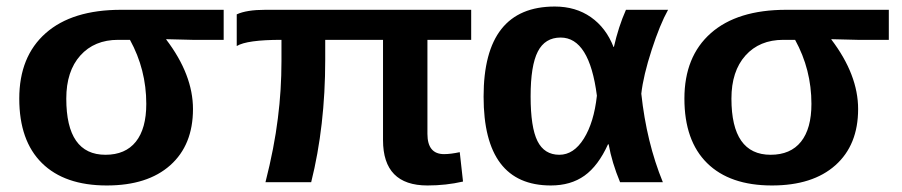

<svg xmlns="http://www.w3.org/2000/svg" viewBox="-20 -558 2761 588"><path d="M571 -224Q571 -114 501.5 -52Q432 10 307 10Q178 10 108.5 -58.5Q39 -127 39 -256Q39 -385 120 -456.5Q201 -528 351 -528H665V-436H569L489 -438V-437Q571 -329 571 -224ZM428 -240Q428 -345 378 -436H342Q269 -436 226 -388Q183 -340 183 -256Q183 -84 303 -84Q364 -84 396 -124Q428 -164 428 -240Z M1423 -436H1289V-148Q1289 -86 1340 -86Q1360 -86 1388 -92L1398 -2Q1346 10 1289 10Q1153 10 1153 -129V-436H976V-375Q976 -172 933 0H793Q820 -106 831 -196Q842 -282 842 -371V-436Q736 -436 705 -417V-514Q735 -528 793 -528H1423Z M1844 -116H1842Q1812 -50 1770 -20Q1728 10 1667 10Q1461 10 1461 -262Q1461 -538 1679 -538Q1743 -538 1789.5 -505.5Q1836 -473 1859 -414H1860Q1874 -476 1897 -528H2026Q2001 -483 1976 -406Q1950 -326 1944 -271Q1960 -122 2010 0H1879Q1854 -60 1844 -116ZM1605 -263Q1605 -168 1626 -126Q1647 -84 1693 -84Q1737 -84 1768 -133.5Q1799 -183 1808 -265Q1785 -443 1697 -443Q1649 -443 1627 -400Q1605 -357 1605 -263Z M2608 -224Q2608 -114 2538.5 -52Q2469 10 2344 10Q2215 10 2145.5 -58.5Q2076 -127 2076 -256Q2076 -385 2157 -456.5Q2238 -528 2388 -528H2702V-436H2606L2526 -438V-437Q2608 -329 2608 -224ZM2465 -240Q2465 -345 2415 -436H2379Q2306 -436 2263 -388Q2220 -340 2220 -256Q2220 -84 2340 -84Q2401 -84 2433 -124Q2465 -164 2465 -240Z"/></svg>

Font: Libra Sans
Style: Bold
Weight: 700
Foundry: Context Ltd
Version: Version 1.000